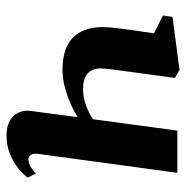

<svg xmlns="http://www.w3.org/2000/svg" viewBox="-10 -574 595 616"><g transform="rotate(90 288.0 -266.5)"><path d="M230.5 -530 205 -341.5Q204 -334.5 202.8 -324.8Q201.5 -315 200.8 -306Q200 -297 200 -290Q200.5 -264 216.5 -249.5Q232.5 -235 265.5 -235Q293 -235 318.8 -244.5Q344.5 -254 363 -266.5L399.5 -537.5H535L474.5 -93.5Q472 -75.5 477.5 -67.5Q483 -59.5 491.5 -59.5Q500 -59.5 511.5 -64.8Q523 -70 537.5 -83.5L550.5 -57Q540.5 -43.5 521.2 -27.8Q502 -12 475 -0.8Q448 10.5 415 10.5Q387 10.5 368.5 0.2Q350 -10 341.8 -27.8Q333.5 -45.5 336.5 -67.5L356.5 -218Q336.5 -205 311 -194Q285.5 -183 258.2 -176Q231 -169 204.5 -169Q135 -169 101.2 -202.5Q67.5 -236 67.5 -296.5Q67.5 -310 69 -327Q70.5 -344 73 -361.8Q75.5 -379.5 77.5 -395L87.5 -462.5L30 -491.5L35 -522L205 -544.5Z"/></g></svg>

Font: Merriweather 72pt
Style: Bold Italic
Weight: 700
Italic angle: -7.8°
Version: Version 2.101